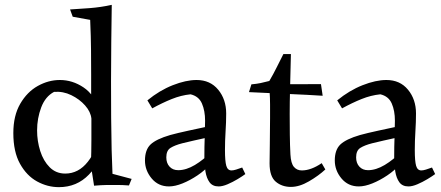

<svg xmlns="http://www.w3.org/2000/svg" viewBox="-20 -765 1821 792"><path d="M441 -745Q440 -670 439 -593Q438 -516 438 -429Q438 -352 438.5 -279.5Q439 -207 440.5 -147.5Q442 -88 444 -48L523 -27L512 0Q485 -2 464 -2Q443 -2 423 -2Q409 -2 395.5 -1Q382 0 368 1Q365 -22 361 -44Q357 -66 355 -88Q357 -139 357 -188.5Q357 -238 357 -288Q357 -306 356.5 -325.5Q356 -345 356 -366Q356 -412 356 -458Q356 -504 355.5 -558.5Q355 -613 352 -683L280 -696L269 -726Q304 -728 350 -731.5Q396 -735 441 -745ZM227 -435Q279 -435 324.5 -404.5Q370 -374 389 -311L357 -276Q354 -304 331 -330Q308 -356 274 -372.5Q240 -389 203 -386Q167 -367 150 -322Q133 -277 133 -227Q133 -183 146 -142Q159 -101 185 -75Q211 -49 249 -49Q304 -49 342.5 -98Q381 -147 398 -228L419 -181Q397 -97 347 -45Q297 7 223 7Q176 7 133 -16.5Q90 -40 62.5 -89.5Q35 -139 35 -216Q35 -288 63.5 -337Q92 -386 136 -410.5Q180 -435 227 -435Z M791 -435Q847 -435 880 -395Q913 -355 913 -297Q913 -262 910.5 -223Q908 -184 908 -146Q908 -100 913.5 -81Q919 -62 935 -62Q943 -62 954 -65.5Q965 -69 979 -74L992 -47Q980 -38 960 -26Q940 -14 919 -5Q898 4 882 4Q857 4 844.5 -13Q832 -30 827.5 -57.5Q823 -85 823 -115Q823 -161 824.5 -201Q826 -241 826 -267Q826 -308 813 -338Q800 -368 766 -376Q727 -372 688.5 -356.5Q650 -341 608 -318L588 -351Q638 -392 692.5 -413.5Q747 -435 791 -435ZM864 -249 837 -198Q805 -191 778.5 -185Q752 -179 732 -174Q701 -166 683.5 -155Q666 -144 666 -116Q666 -92 679.5 -77.5Q693 -63 715 -63Q748 -63 784 -84.5Q820 -106 855 -142L846 -86Q825 -62 794.5 -41.5Q764 -21 733 -8.5Q702 4 677 4Q633 4 605.5 -29Q578 -62 578 -103Q578 -147 601 -169Q624 -191 682 -208Q711 -216 757 -226Q803 -236 864 -249Z M1180 -542Q1178 -457 1176.5 -400Q1175 -343 1175 -295Q1175 -257 1175.5 -210.5Q1176 -164 1178 -128Q1180 -91 1192.5 -76.5Q1205 -62 1225 -62Q1263 -62 1307 -92L1322 -66Q1294 -40 1254.5 -17Q1215 6 1180 6Q1143 6 1117.5 -15.5Q1092 -37 1092 -91Q1092 -121 1093 -169Q1094 -217 1094 -278Q1094 -306 1094 -333.5Q1094 -361 1092 -389Q1091 -400 1079.5 -403.5Q1068 -407 1053.5 -407.5Q1039 -408 1028 -409Q1017 -410 1017 -417Q1039 -419 1055.5 -422.5Q1072 -426 1091 -431Q1108 -460 1120.5 -485.5Q1133 -511 1149 -542ZM1304 -418 1311 -370Q1250 -374 1177.5 -377Q1105 -380 1007 -385L1017 -417Z M1574 -435Q1630 -435 1663 -395Q1696 -355 1696 -297Q1696 -262 1693.5 -223Q1691 -184 1691 -146Q1691 -100 1696.5 -81Q1702 -62 1718 -62Q1726 -62 1737 -65.5Q1748 -69 1762 -74L1775 -47Q1763 -38 1743 -26Q1723 -14 1702 -5Q1681 4 1665 4Q1640 4 1627.5 -13Q1615 -30 1610.5 -57.5Q1606 -85 1606 -115Q1606 -161 1607.5 -201Q1609 -241 1609 -267Q1609 -308 1596 -338Q1583 -368 1549 -376Q1510 -372 1471.5 -356.5Q1433 -341 1391 -318L1371 -351Q1421 -392 1475.5 -413.5Q1530 -435 1574 -435ZM1647 -249 1620 -198Q1588 -191 1561.5 -185Q1535 -179 1515 -174Q1484 -166 1466.5 -155Q1449 -144 1449 -116Q1449 -92 1462.5 -77.5Q1476 -63 1498 -63Q1531 -63 1567 -84.5Q1603 -106 1638 -142L1629 -86Q1608 -62 1577.5 -41.5Q1547 -21 1516 -8.5Q1485 4 1460 4Q1416 4 1388.5 -29Q1361 -62 1361 -103Q1361 -147 1384 -169Q1407 -191 1465 -208Q1494 -216 1540 -226Q1586 -236 1647 -249Z"/></svg>

Font: Ruwudu
Style: Regular
Weight: 400
Designer: Becca Hirsbrunner Spalinger
Foundry: SIL International
Version: Version 3.000